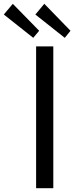

<svg xmlns="http://www.w3.org/2000/svg" viewBox="-91 -985 397 1005"><path d="M98 0H188V-742H98ZM-71 -909 83 -787 114 -824 -24 -965ZM94 -909 248 -787 278 -824 141 -965Z"/></svg>

Font: Cheyenne Sans
Style: Regular
Weight: 400
Designer: The Public Sans project authors (U.S. Web Design System), Libre Franklin designed by Pablo Impallari and Rodrigo Fuenzal
Foundry: The Cheyenne Sans Project Authors
Version: Version 2.007